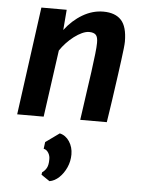

<svg xmlns="http://www.w3.org/2000/svg" viewBox="-59 -611 734 986"><g transform="rotate(5 307.5 -118.0)"><path d="M38.5 0 114.5 -557H245L236.5 -452Q275.5 -503.5 327 -533.8Q378.5 -564 434 -564Q495 -564 526 -530.5Q557 -497 557 -420Q557 -408.5 554.2 -383Q551.5 -357.5 546.8 -323Q542 -288.5 537 -250.5Q535.5 -239 532.5 -218.5Q529.5 -198 525.8 -171.2Q522 -144.5 517.8 -114.8Q513.5 -85 509 -55.8Q504.5 -26.5 500.5 0H363.5Q368 -30 373.2 -68.2Q378.5 -106.5 385 -152Q391.5 -197.5 399 -250Q406.5 -307 410.8 -344Q415 -381 415 -401Q415.5 -431 404.8 -442.2Q394 -453.5 370 -453.5Q353.5 -453.5 333.2 -444.2Q313 -435 292.5 -419.2Q272 -403.5 254 -384.2Q236 -365 223 -345L175 0ZM233.5 327.5 190 298 192 285.5Q207 275 215 259.8Q223 244.5 223 218Q224 198 214 182.2Q204 166.5 189.5 164.5L194 129.5L265 78.5Q296 85.5 315 114.5Q334 143.5 334 181Q334 216.5 319.8 248.2Q305.5 280 282.8 301.5Q260 323 233.5 327.5Z"/></g></svg>

Font: Merriweather Sans SemiBold
Style: Italic
Weight: 600
Italic angle: -7.5°
Designer: Eben Sorkin
Foundry: Eben Sorkin
Version: Version 2.001